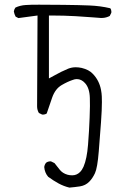

<svg xmlns="http://www.w3.org/2000/svg" viewBox="-20 -706 540 839"><path d="M425.3 -259.8Q425.3 -271 424.8 -284.7Q424.3 -298.3 421.4 -313.5Q413.6 -354.5 385.7 -383.3Q369.1 -401.4 336.9 -409.2Q323.2 -412.1 311 -412.1Q293.9 -412.1 277.8 -405.8Q248 -393.6 213.4 -374L193.8 -363.3V-638.2H207Q259.3 -638.2 310.3 -635.3Q361.3 -632.3 389.2 -629.9Q417 -627.4 421.6 -627.4Q426.3 -627.4 432.1 -627.9Q438 -628.4 445.6 -630.6Q453.1 -632.8 459.5 -636.2L466.3 -649.9Q466.8 -651.4 466.8 -654.3Q466.8 -663.1 461.9 -669.9Q418.5 -680.2 370.6 -682.1Q322.8 -684.1 255.6 -684.8Q188.5 -685.5 150.1 -685.5Q111.8 -685.5 92.8 -684.1Q67.9 -682.6 47.4 -672.9Q42 -665.5 40.5 -656.2Q42.5 -644 48.3 -633.3L60.5 -627Q85.9 -630.9 144 -638.2L142.1 -241.2Q142.1 -225.6 149.9 -212.4L163.6 -205.6Q165 -205.1 168.2 -205.1Q171.4 -205.1 175.8 -206.3Q180.2 -207.5 184.1 -210Q197.3 -247.1 208 -279.8Q221.7 -318.4 250 -334.5Q274.9 -349.1 298.3 -356.9Q307.1 -360.4 315.4 -360.4Q335.9 -360.4 351.6 -342.8Q371.6 -320.8 372.6 -277.3Q373 -264.2 373 -242.4Q373 -220.7 371.6 -190.9Q369.6 -134.8 364.7 -73.5Q359.9 -12.2 345.2 22Q338.9 36.6 329.6 45.9Q315.4 60.1 295.4 60.1Q284.7 60.1 275.4 57.6Q252.9 51.3 240 34.4Q227.1 17.6 218.3 6.8L203.6 -0.5Q202.1 -1 201.2 -1Q189 -1 181.2 5.4Q174.8 13.2 173.3 23.9Q175.3 48.8 190.4 66.4Q212.9 83 235.8 95.5Q258.8 107.9 283.2 113.8Q307.1 111.8 329.6 108.4Q353.5 104.5 369.6 88.4Q384.3 73.7 395 50.8Q405.8 27.8 411.6 -44.7Q417.5 -117.2 421.4 -172.1Q425.3 -227.1 425.3 -259.8Z"/></svg>

Font: NaikaiFont
Style: ExtraLight
Weight: 200
Version: Version 1.89